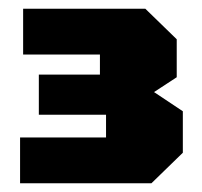

<svg xmlns="http://www.w3.org/2000/svg" viewBox="-20 -720 463 440"><path d="M327 -300H26V-405H223V-457H69V-549H209V-595H33V-700H313L385 -630V-543L333 -509L399 -465V-370Z"/></svg>

Font: Tektur SemiCondensed ExtraBold
Style: Regular
Weight: 800
Width: 4
Designer: Adam Jagosz
Foundry: Adam Jagosz
Version: Version 1.005;gftools[0.9.30]